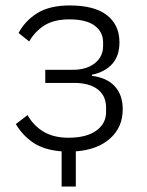

<svg xmlns="http://www.w3.org/2000/svg" viewBox="-20 -544 538 704"><path d="M206 140V11Q142 6 102.5 -20.5Q63 -47 38 -89L81 -122Q103 -83 140 -61Q177 -39 231 -39Q297 -39 333 -65Q369 -91 369 -133V-149Q369 -193 338 -216.5Q307 -240 252 -240H146V-288H246Q297 -288 327.5 -312Q358 -336 358 -375V-389Q358 -427 327 -450Q296 -473 234 -473Q179 -473 144 -451.5Q109 -430 87 -392L48 -423Q72 -468 117 -496Q162 -524 236 -524Q327 -524 372.5 -488Q418 -452 418 -389Q418 -339 391.5 -309.5Q365 -280 317 -270V-266Q372 -259 401 -227.5Q430 -196 430 -143Q430 -78 384 -36.5Q338 5 258 11V140Z"/></svg>

Font: IBM Plex Sans Light
Style: Regular
Weight: 300
Designer: Mike Abbink, Paul van der Laan, Pieter van Rosmalen
Foundry: Bold Monday
Version: Version 3.201